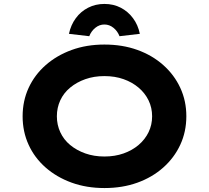

<svg xmlns="http://www.w3.org/2000/svg" viewBox="-20 -941 1057 971"><path d="M508.5 10Q417.3 10 341.8 -17.5Q266.3 -45 210.5 -94Q154.7 -143 124.6 -209.1Q94.4 -275.1 94.4 -352.9Q94.4 -430.6 124.8 -496.7Q155.3 -562.7 211.1 -611.7Q266.9 -660.7 342.1 -688.2Q417.3 -715.7 507.9 -715.7Q599.1 -715.7 674.3 -688.7Q749.6 -661.7 805.4 -612.2Q861.2 -562.7 891.8 -496.7Q922.4 -430.6 922.4 -353.4Q922.4 -275.1 891.8 -209.1Q861.2 -143 805.4 -93.5Q749.6 -44 674.3 -17Q599.1 10 508.5 10ZM507.9 -149.5Q561.2 -149.5 604.9 -165Q648.7 -180.5 681.1 -208.1Q713.6 -235.7 731.5 -272.8Q749.3 -309.8 749.3 -352.9Q749.3 -396 731.5 -433Q713.6 -470 681.1 -497.6Q648.7 -525.2 604.9 -540.7Q561.2 -556.2 507.9 -556.2Q455.7 -556.2 411.7 -540.7Q367.8 -525.2 335 -498.1Q302.2 -471 284.9 -433.7Q267.6 -396.4 267.6 -352.9Q267.6 -309.8 284.9 -272.3Q302.2 -234.7 335 -207.6Q367.8 -180.5 411.7 -165Q455.7 -149.5 507.9 -149.5ZM431.4 -757.9 328.7 -769.9Q338.3 -815.1 363.4 -849Q388.4 -883 425.7 -902Q462.9 -921.1 507.9 -921.1Q553.9 -921.1 590.7 -902Q627.4 -883 652.7 -849Q678 -815.1 687.2 -769.9L584.4 -757.9Q574.6 -783.5 553.9 -800.3Q533.2 -817.1 507.9 -817.1Q482.7 -817.1 462 -800.3Q441.3 -783.5 431.4 -757.9Z"/></svg>

Font: Lexend Mega
Style: Regular
Weight: 400
Designer: Bonnie Shaver-Troup, Thomas Jockin
Foundry: Lexend
Version: Version 1.007